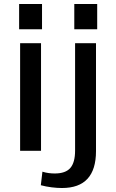

<svg xmlns="http://www.w3.org/2000/svg" viewBox="-20 -757 584 964"><path d="M186 -540V0H81V-540ZM191 -737V-610H76V-737ZM291 187Q267 187 239 183.5Q211 180 185 173L193 105Q209 110 224.5 112Q240 114 255 114Q309 114 333 86.5Q357 59 357 -1V-540H462V2Q462 94 419.5 140.5Q377 187 291 187ZM468 -737V-610H353V-737Z"/></svg>

Font: Pathway Extreme Medium
Style: Regular
Weight: 500
Designer: Eduardo Rodriguez Tunni
Foundry: Eduardo Rodriguez Tunni
Version: Version 1.001;gftools[0.9.26]